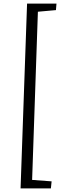

<svg xmlns="http://www.w3.org/2000/svg" viewBox="-20 -832 347 1064"><path d="M158 165 266 173 262 212H94L130 -812H293L290 -776L190 -767Z"/></svg>

Font: Literata 12pt Light
Style: Italic
Weight: 300
Italic angle: -2°
Designer: Latin by Veronika Burian and Jose Scaglione. Greek by Irene Vlachou. Cyrillic by Vera Evstafieva
Foundry: TypeTogether
Version: Version 3.002